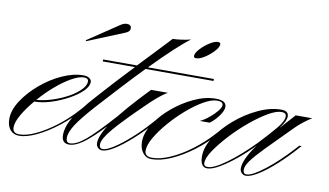

<svg xmlns="http://www.w3.org/2000/svg" viewBox="-91 -558 1159 676"><g transform="rotate(10 489.0 -220.0)"><path d="M8 2Q33 2 67 -14Q101 -30 137 -57.5Q173 -85 204 -120L213 -130H221L214 -122Q182 -86 144 -56.5Q106 -27 70 -10Q34 7 8 7Q-12 7 -24 -7Q-36 -21 -36 -46Q-36 -77 -14 -111Q8 -145 43 -175Q78 -205 118.5 -223.5Q159 -242 195 -242Q208 -242 216 -236.5Q224 -231 224 -223Q224 -207 206 -189.5Q188 -172 159.5 -156.5Q131 -141 99.5 -131Q68 -121 40 -121Q16 -93 0 -65.5Q-16 -38 -16 -19Q-16 2 8 2ZM198 -235Q180 -235 153.5 -220Q127 -205 98.5 -180.5Q70 -156 46 -128Q73 -130 102.5 -139.5Q132 -149 157.5 -163Q183 -177 198.5 -193Q214 -209 214 -223Q214 -235 198 -235ZM183 -362 181 -365 293 -440Q304 -447 314 -447Q330 -447 330 -433Q330 -422 315 -416Z M257 -142Q212 -92 193.5 -63.5Q175 -35 175 -15Q175 2 189 2Q211 2 243 -24.5Q275 -51 337 -120L346 -130H354L347 -122Q285 -52 248.5 -22.5Q212 7 187 7Q160 7 160 -23Q160 -70 213 -130Q227 -148 240.5 -163Q254 -178 270 -196Q286 -214 309.5 -239.5Q333 -265 368 -302H253V-309H374Q396 -332 422.5 -360Q449 -388 482 -423Q495 -423 512.5 -425.5Q530 -428 546 -432Q525 -417 490.5 -385Q456 -353 413 -309H649V-302H406Q372 -267 334 -226Q296 -185 257 -142Z M305 7Q296 7 289.5 0.5Q283 -6 283 -16Q283 -45 319.5 -96.5Q356 -148 438 -233H498Q479 -223 442 -189Q360 -110 327 -71Q294 -32 294 -13Q294 2 306 2Q320 2 345.5 -14.5Q371 -31 402.5 -59Q434 -87 463 -120L472 -130H480L473 -122Q440 -85 407 -55.5Q374 -26 347.5 -9.5Q321 7 305 7ZM641 -440Q650 -440 650 -433Q650 -423 636.5 -408Q623 -393 605 -381.5Q587 -370 574 -370Q566 -370 566 -377Q566 -387 579.5 -402Q593 -417 611 -428.5Q629 -440 641 -440Z M481 7Q462 7 450 -8.5Q438 -24 438 -48Q438 -79 459.5 -112.5Q481 -146 516 -175.5Q551 -205 591 -223.5Q631 -242 668 -242Q706 -242 706 -219Q706 -206 692.5 -187Q679 -168 661 -155H626Q641 -162 657 -175Q673 -188 684 -201.5Q695 -215 695 -223Q695 -236 674 -236Q654 -236 626 -220Q598 -204 568.5 -178.5Q539 -153 513.5 -123.5Q488 -94 472 -66.5Q456 -39 456 -19Q456 2 483 2Q511 2 547.5 -14Q584 -30 621 -58Q658 -86 689 -120L698 -130H706L699 -122Q666 -84 627 -55Q588 -26 550.5 -9.5Q513 7 481 7Z M680 5Q655 5 655 -34Q655 -67 678.5 -103.5Q702 -140 739.5 -172Q777 -204 820 -224Q863 -244 902 -244Q928 -244 928 -224Q928 -208 908 -182H909L955 -233H1014Q1001 -225 986 -213.5Q971 -202 958 -189Q901 -132 868 -98Q835 -64 821.5 -45Q808 -26 808 -13Q808 2 820 2Q840 2 884.5 -32.5Q929 -67 977 -120L986 -130H994L987 -122Q955 -86 922.5 -56.5Q890 -27 862.5 -10Q835 7 819 7Q810 7 803.5 0.5Q797 -6 797 -16Q797 -48 838 -104Q810 -75 780 -50.5Q750 -26 723.5 -10.5Q697 5 680 5ZM681 0Q703 0 747 -32Q791 -64 840 -114Q876 -152 898.5 -179Q921 -206 921 -223Q921 -236 904 -236Q885 -236 856 -219Q827 -202 794 -174.5Q761 -147 732.5 -116Q704 -85 685.5 -57.5Q667 -30 667 -12Q667 0 681 0Z"/></g></svg>

Font: Ballet 72pt
Style: Regular
Weight: 400
Designer: Maximiliano R. Sproviero
Foundry: Omnibus-Type
Version: Version 1.100; ttfautohint (v1.8.3)